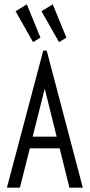

<svg xmlns="http://www.w3.org/2000/svg" viewBox="-20 -868 415 888"><path d="M133 -673 167 -694 104 -848 52 -816ZM253 -673 287 -694 224 -848 172 -816ZM301 0H363L196 -634H180L12 0H72L118 -182H256ZM187 -458 242 -236H131Z"/></svg>

Font: Inconsolata Condensed
Style: Regular
Weight: 400
Width: 3
Monospace: yes
Designer: Raph Levien, Cyreal, Brenton Simpson
Foundry: Raph Levien, Cyreal, Google
Version: Version 3.100